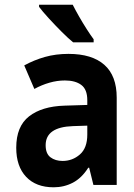

<svg xmlns="http://www.w3.org/2000/svg" viewBox="-20 -786 570 816"><path d="M208 10Q133 10 91 -34.5Q49 -79 49 -158Q49 -249 103.5 -291.5Q158 -334 254 -337L351 -340V-360Q351 -406 325.5 -425Q300 -444 256 -444Q223 -444 190 -434.5Q157 -425 126 -408L83 -508Q125 -531 171 -544Q217 -557 271 -557Q371 -557 423.5 -510.5Q476 -464 476 -371V0H377L359 -73H355Q327 -29 289.5 -9.5Q252 10 208 10ZM246 -102Q288 -102 319.5 -129.5Q351 -157 351 -214V-252L290 -250Q174 -246 174 -169Q174 -133 194.5 -117.5Q215 -102 246 -102ZM291 -606Q271 -622 242.5 -650.5Q214 -679 187 -708.5Q160 -738 146 -757V-766H289Q300 -744 316 -716Q332 -688 349 -661.5Q366 -635 378 -619V-606Z"/></svg>

Font: Noto Sans Mono Condensed
Style: Bold
Weight: 700
Width: 3
Designer: Monotype Design Team
Foundry: Monotype Imaging Inc.
Version: Version 2.014